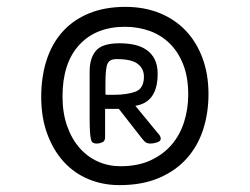

<svg xmlns="http://www.w3.org/2000/svg" viewBox="-20 -787 727 559"><path d="M328 -248Q280 -248 238.5 -265Q197 -282 166.5 -315Q136 -348 118 -396Q100 -444 100 -505Q100 -563 115.5 -611.5Q131 -660 162 -694.5Q193 -729 239 -748Q285 -767 345 -767Q400 -767 444.5 -749Q489 -731 520.5 -698Q552 -665 569.5 -618Q587 -571 587 -513Q587 -458 571.5 -410Q556 -362 524 -326Q492 -290 443 -269Q394 -248 328 -248ZM331 -303Q381 -303 418 -320Q455 -337 479.5 -365.5Q504 -394 516 -432Q528 -470 528 -512Q528 -562 513.5 -599Q499 -636 474 -660.5Q449 -685 415.5 -697Q382 -709 344 -709Q259 -709 210.5 -656Q162 -603 162 -506Q162 -458 175.5 -420Q189 -382 212 -356Q235 -330 265.5 -316.5Q296 -303 331 -303ZM326 -470H286V-387Q286 -376 277.5 -372.5Q269 -369 262 -369Q256 -369 251.5 -371Q247 -373 245 -380.5Q243 -388 242 -402.5Q241 -417 241 -443V-579Q241 -618 259.5 -639.5Q278 -661 328 -661Q352 -661 372 -656.5Q392 -652 407 -641.5Q422 -631 430.5 -614Q439 -597 439 -572Q439 -489 374 -479L439 -400Q448 -391 448 -383Q448 -376 437.5 -372.5Q427 -369 417 -369Q411 -369 406 -371.5Q401 -374 394 -383ZM399 -564Q399 -587 381 -601Q363 -615 319 -615Q300 -615 293.5 -602.5Q287 -590 287 -545V-512Q289 -511 293.5 -511Q298 -511 302 -511H312Q349 -511 374 -520Q399 -529 399 -564Z"/></svg>

Font: Sniglet
Style: ExtraBold
Weight: 800
Version: Version 2.000; ttfautohint (v0.95) -l 8 -r 50 -G 200 -x 14 -